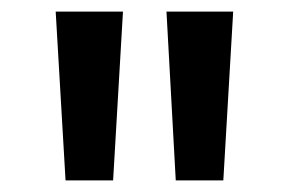

<svg xmlns="http://www.w3.org/2000/svg" viewBox="-20 -688 498 331"><path d="M283 -377 267 -668H382L365 -377ZM93 -377 76 -668H192L175 -377Z"/></svg>

Font: Gantari SemiBold
Style: Regular
Weight: 600
Designer: Anugrah Pasau
Foundry: Lafontype
Version: Version 1.000; ttfautohint (v1.8.3)